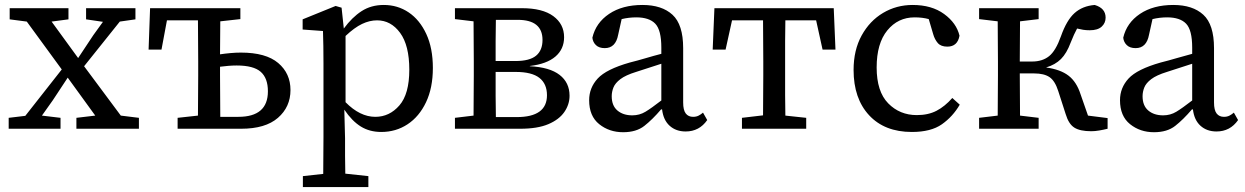

<svg xmlns="http://www.w3.org/2000/svg" viewBox="-20 -519 5019 774"><path d="M327 -441V-486H526V-441L463 -432L319 -252L467 -53L540 -44V0H288V-44L364 -53L253 -206L193 -115L149 -53L224 -44V0H15V-44L82 -52L229 -239L88 -432L19 -441V-486H256V-441L188 -432L295 -285L356 -377L395 -431Z M867 -215Q867 -178 867.5 -132.5Q868 -87 868 -48H941Q1060 -48 1060 -151Q1060 -204 1031 -229.5Q1002 -255 934 -255Q917 -255 900 -253.5Q883 -252 867 -250ZM579 -319 585 -486H949V-442L868 -433Q868 -402 867.5 -367Q867 -332 867 -300Q887 -303 909 -305Q931 -307 951 -307Q1052 -307 1101.5 -265Q1151 -223 1151 -156Q1151 -88 1100.5 -44Q1050 0 952 0H696V-44L778 -53Q778 -92 778.5 -135.5Q779 -179 779 -215V-271Q779 -309 778.5 -353.5Q778 -398 778 -437H653L631 -319Z M1500 -437Q1470 -437 1439.5 -422.5Q1409 -408 1373 -374V-107Q1431 -48 1493 -48Q1550 -48 1590 -94Q1630 -140 1630 -238Q1630 -336 1593 -386.5Q1556 -437 1500 -437ZM1517 13Q1470 13 1434.5 -9Q1399 -31 1368 -77L1371 38Q1371 73 1371 109Q1371 145 1372 181L1465 191V235H1201V191L1283 182Q1283 144 1283.5 107.5Q1284 71 1284 34V-264Q1284 -303 1283.5 -333Q1283 -363 1282 -394L1200 -400V-441L1333 -495L1357 -488L1366 -404Q1399 -449 1437.5 -474Q1476 -499 1527 -499Q1583 -499 1627.5 -469Q1672 -439 1698.5 -382Q1725 -325 1725 -245Q1725 -165 1697.5 -107Q1670 -49 1623 -18Q1576 13 1517 13Z M1978 -215Q1978 -178 1978 -132.5Q1978 -87 1979 -47H2063Q2185 -47 2185 -135Q2185 -181 2154.5 -205Q2124 -229 2059 -229H1978ZM1814 0V-44L1889 -53Q1889 -91 1889.5 -135Q1890 -179 1890 -215V-271Q1890 -307 1889.5 -351Q1889 -395 1889 -433L1814 -442V-486H2084Q2167 -486 2210.5 -454Q2254 -422 2254 -369Q2254 -321 2219 -291Q2184 -261 2116 -253V-252Q2196 -248 2236 -217Q2276 -186 2276 -133Q2276 -98 2255 -67.5Q2234 -37 2190.5 -18.5Q2147 0 2077 0ZM2067 -439H1979Q1978 -399 1978 -353.5Q1978 -308 1978 -273H2058Q2115 -273 2141 -294.5Q2167 -316 2167 -358Q2167 -439 2067 -439Z M2744 11Q2705 11 2679.5 -12Q2654 -35 2649 -78H2645Q2610 -37 2577.5 -11.5Q2545 14 2492 14Q2436 14 2395.5 -18.5Q2355 -51 2355 -115Q2355 -165 2389.5 -202.5Q2424 -240 2519 -267Q2551 -275 2583 -284.5Q2615 -294 2646 -302V-327Q2646 -398 2621.5 -423.5Q2597 -449 2545 -449Q2515 -449 2486 -442L2472 -379Q2462 -325 2418 -325Q2395 -325 2382.5 -337Q2370 -349 2368 -367Q2382 -427 2435.5 -463Q2489 -499 2570 -499Q2648 -499 2691 -459.5Q2734 -420 2734 -325V-106Q2734 -75 2744.5 -61.5Q2755 -48 2774 -48Q2787 -48 2796.5 -53Q2806 -58 2814 -65L2831 -35Q2799 11 2744 11ZM2446 -131Q2446 -93 2469 -73.5Q2492 -54 2529 -54Q2558 -54 2582 -68.5Q2606 -83 2646 -114V-262L2544 -229Q2502 -216 2481 -200Q2460 -184 2453 -166.5Q2446 -149 2446 -131Z M2853 -319 2860 -486H3341L3348 -319H3296L3270 -437H3146Q3145 -398 3145 -353.5Q3145 -309 3145 -271V-215Q3145 -179 3145 -135.5Q3145 -92 3146 -53L3230 -44V0H2971V-44L3056 -54Q3056 -92 3056.5 -135.5Q3057 -179 3057 -215V-271Q3057 -309 3056.5 -353.5Q3056 -398 3056 -437H2931L2905 -319Z M3656 13Q3546 13 3483.5 -54.5Q3421 -122 3421 -237Q3421 -317 3453.5 -376Q3486 -435 3540 -467Q3594 -499 3659 -499Q3736 -499 3786 -462.5Q3836 -426 3848 -375Q3840 -331 3799 -331Q3773 -331 3760.5 -345.5Q3748 -360 3742 -381L3724 -442Q3699 -449 3667 -449Q3600 -449 3557 -396.5Q3514 -344 3514 -247Q3514 -150 3560.5 -102.5Q3607 -55 3676 -55Q3722 -55 3755.5 -72.5Q3789 -90 3819 -124L3849 -97Q3821 -49 3777 -18Q3733 13 3656 13Z M4276 -59 4246 -152Q4233 -193 4211 -208Q4189 -223 4149 -223H4091Q4091 -183 4091.5 -137.5Q4092 -92 4092 -53L4167 -44V0H3927V-44L4002 -53Q4002 -91 4002.5 -135Q4003 -179 4003 -215V-271Q4003 -307 4002.5 -351Q4002 -395 4002 -433L3927 -442V-486H4167V-442L4092 -433Q4092 -396 4091.5 -353Q4091 -310 4091 -271H4141Q4182 -271 4209 -292.5Q4236 -314 4257 -373Q4280 -438 4312 -466.5Q4344 -495 4393 -499Q4437 -486 4437 -448Q4437 -426 4421 -411.5Q4405 -397 4373 -397Q4358 -397 4346 -399Q4334 -401 4322 -404Q4316 -393 4309.5 -379Q4303 -365 4296 -347Q4280 -304 4257 -281Q4234 -258 4197 -247Q4255 -239 4287.5 -214Q4320 -189 4336 -139L4366 -53L4445 -43V0Q4429 4 4411.5 7Q4394 10 4379 10Q4334 10 4311 -4.5Q4288 -19 4276 -59Z M4884 11Q4845 11 4819.5 -12Q4794 -35 4789 -78H4785Q4750 -37 4717.5 -11.5Q4685 14 4632 14Q4576 14 4535.5 -18.5Q4495 -51 4495 -115Q4495 -165 4529.5 -202.5Q4564 -240 4659 -267Q4691 -275 4723 -284.5Q4755 -294 4786 -302V-327Q4786 -398 4761.5 -423.5Q4737 -449 4685 -449Q4655 -449 4626 -442L4612 -379Q4602 -325 4558 -325Q4535 -325 4522.5 -337Q4510 -349 4508 -367Q4522 -427 4575.5 -463Q4629 -499 4710 -499Q4788 -499 4831 -459.5Q4874 -420 4874 -325V-106Q4874 -75 4884.5 -61.5Q4895 -48 4914 -48Q4927 -48 4936.5 -53Q4946 -58 4954 -65L4971 -35Q4939 11 4884 11ZM4586 -131Q4586 -93 4609 -73.5Q4632 -54 4669 -54Q4698 -54 4722 -68.5Q4746 -83 4786 -114V-262L4684 -229Q4642 -216 4621 -200Q4600 -184 4593 -166.5Q4586 -149 4586 -131Z"/></svg>

Font: Source Serif 4 SmText
Style: Regular
Weight: 400
Designer: Frank Grießhammer
Foundry: Adobe
Version: Version 4.005;hotconv 1.1.0;makeotfexe 2.6.0